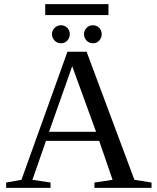

<svg xmlns="http://www.w3.org/2000/svg" viewBox="-20 -911 762 931"><path d="M225.1 -25.9V0H9.8V-25.9L84 -39.1L307.1 -660.2H399.9L631.8 -39.1L714.8 -25.9V0H438V-25.9L525.9 -39.1L460.9 -228H203.1L137.2 -39.1ZM330.1 -589.8 217.8 -272H445.8ZM199.2 -837.9V-891.1H505.9V-837.9ZM473.1 -745.1Q473.1 -727.1 460.9 -714.1Q448.7 -701.2 430.7 -701.2Q412.6 -701.2 399.9 -714.1Q387.2 -727.1 387.2 -745.1Q387.2 -763.2 399.9 -775.9Q412.6 -788.6 430.7 -788.6Q448.7 -788.6 460.9 -775.9Q473.1 -763.2 473.1 -745.1ZM318.4 -745.1Q318.4 -727.1 306.2 -714.1Q293.9 -701.2 275.9 -701.2Q257.8 -701.2 244.9 -714.1Q231.9 -727.1 231.9 -745.1Q231.9 -763.2 244.9 -775.9Q257.8 -788.6 275.9 -788.6Q293.9 -788.6 306.2 -775.9Q318.4 -763.2 318.4 -745.1Z"/></svg>

Font: Liberation Serif
Style: Regular
Weight: 400
Designer: Steve Matteson
Foundry: Ascender Corporation
Version: Version 2.1.5